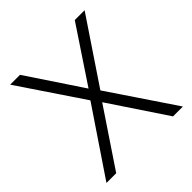

<svg xmlns="http://www.w3.org/2000/svg" viewBox="-190 -852 992 992"><g transform="rotate(-45 306.0 -355.5)"><path d="M306.2 -410.2 506.3 -710.9H578.1L342.8 -360.4L585.4 0H513.2L306.2 -310.5L98.1 0H26.9L270 -360.4L34.2 -710.9H106Z"/></g></svg>

Font: Roboto-Light
Style: Regular
Weight: 300
Designer: Google
Version: Version 2.137; 2017